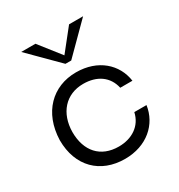

<svg xmlns="http://www.w3.org/2000/svg" viewBox="-149 -697 750 806"><g transform="rotate(-30 226.0 -293.5)"><path d="M225 10C331 10 403 -55 415 -141H356C343 -81 292 -48 228 -48C140 -48 89 -106 89 -198C90 -289 144 -351 229 -351C296 -351 343 -318 356 -259H415C403 -344 333 -408 227 -408C113 -408 30 -327 26 -195C26 -68 106 10 225 10ZM207 -461H235L371 -597H303L221 -494L140 -597H71Z"/></g></svg>

Font: OSH Darker Grotesque Medium
Style: Regular
Weight: 500
Designer: Gabriel Lam
Foundry: TypeRant
Version: Version 1.000;Glyphs 3.1.1 (3148)